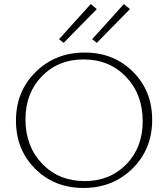

<svg xmlns="http://www.w3.org/2000/svg" viewBox="-20 -924 832 950"><path d="M295 -712 272 -730 429 -904 459 -879ZM459 -712 436 -730 593 -904 623 -879ZM393 6Q249 6 154 -89Q59 -184 59 -327Q59 -472 156.5 -568Q254 -664 399 -664Q543 -664 638 -569Q733 -474 733 -331Q733 -186 635.5 -90Q538 6 393 6ZM399 -28Q524 -28 605 -111Q686 -194 686 -324Q686 -458 603.5 -544Q521 -630 393 -630Q268 -630 187 -546.5Q106 -463 106 -334Q106 -200 188.5 -114Q271 -28 399 -28Z"/></svg>

Font: EauTestSC Light
Style: Regular
Weight: 300
Designer: Christian Thalmann (Catharsis Fonts)
Version: Version 0.001;PS 000.001;hotconv 1.0.88;makeotf.lib2.5.64775